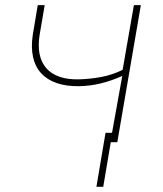

<svg xmlns="http://www.w3.org/2000/svg" viewBox="-20 -548 627 740"><path d="M432.1 0H405.3L451.2 -255.4Q411.6 -237.3 369.4 -226.8Q327.1 -216.3 283.2 -215.8Q234.4 -215.3 198 -228Q161.6 -240.7 138.7 -265.6Q115.7 -290.5 107.4 -327.9Q99.1 -365.2 106.4 -414.1L125.5 -528.3H152.3L132.8 -414.1Q126 -371.6 132.6 -339.4Q139.2 -307.1 158.4 -285.2Q177.7 -263.2 209.2 -252.2Q240.7 -241.2 283.2 -242.2Q326.7 -243.2 369.9 -251.2Q413.1 -259.3 452.6 -278.8L496.1 -528.3H522.9ZM377.9 171.9H351.6L386.7 -36.1H413.1Z"/></svg>

Font: Roboto Mono Thin
Style: Italic
Weight: 250
Designer: Google
Version: Version 2.000985; 2015; ttfautohint (v1.3)